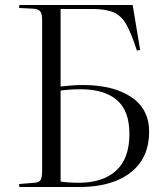

<svg xmlns="http://www.w3.org/2000/svg" viewBox="-20 -750 665 770"><path d="M57 0V-12L118 -17Q137 -18 143 -28.5Q149 -39 149 -68V-667Q149 -693 142.5 -703Q136 -713 116 -715L57 -718V-730H512L542 -550L529 -547Q508 -613 488 -649.5Q468 -686 436.5 -700Q405 -714 350 -714H223V-403Q243 -405 264.5 -407Q286 -409 312 -409Q434 -409 506 -361Q578 -313 578 -222Q578 -148 543 -99Q508 -50 445.5 -25Q383 0 299 0ZM296 -17Q392 -17 445.5 -65.5Q499 -114 499 -213Q499 -306 448.5 -349Q398 -392 304 -392Q277 -392 257.5 -390.5Q238 -389 223 -387V-22Q233 -20 254.5 -18.5Q276 -17 296 -17Z"/></svg>

Font: Literata 72pt Light
Style: Regular
Weight: 300
Designer: Latin by Veronika Burian and Jose Scaglione. Greek by Irene Vlachou. Cyrillic by Vera Evstafieva.
Foundry: TypeTogether
Version: Version 3.002